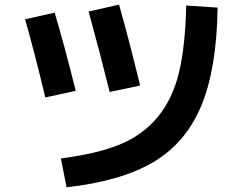

<svg xmlns="http://www.w3.org/2000/svg" viewBox="-20 -758 1040 818"><path d="M907.2 -725.6Q903.3 -464.8 837.4 -307.1Q771.5 -149.4 634.3 -67.9Q497.1 13.7 263.7 40L239.3 -83Q392.6 -102.5 489.7 -142.1Q586.9 -181.6 650.9 -258.3Q714.8 -335 742.2 -447.8Q769.5 -560.5 773.4 -734.4ZM86.9 -675.8 212.9 -704.1Q253.9 -566.4 302.7 -371.1L172.9 -342.8Q127 -536.1 86.9 -675.8ZM357.4 -709 487.3 -738.3Q530.3 -585 577.1 -393.6L447.3 -366.2Q403.3 -543 357.4 -709Z"/></svg>

Font: Mgen+ 1c bold
Style: Bold
Weight: 700
Designer: [Source Han Sans]
Ryoko NISHIZUKA  (kana & ideographs); Paul D. Hunt (Latin, Greek & Cyrillic); Wenlong ZHANG  (bopomofo
Version: Version 1.059.20150602